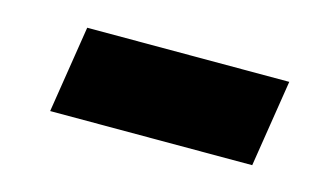

<svg xmlns="http://www.w3.org/2000/svg" viewBox="-36 -434 566 324"><g transform="rotate(15 247.5 -272.0)"><path d="M62 -196 86 -348H439L415 -196Z"/></g></svg>

Font: Nunito Sans 7pt SemiExpanded Black
Style: Italic
Weight: 900
Width: 6
Italic angle: -9°
Designer: Vernon Adams
Foundry: Vernon Adams
Version: Version 3.101;gftools[0.9.27]